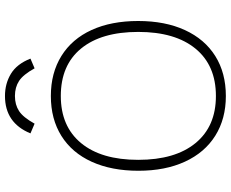

<svg xmlns="http://www.w3.org/2000/svg" viewBox="-100 -842 950 791"><g transform="rotate(-90 375.5 -447.0)"><path d="M67 -352Q67 -463 104 -544.5Q141 -626 210.5 -669.5Q280 -713 375 -713Q470 -713 540 -669.5Q610 -626 647 -545Q684 -464 684 -353Q684 -242 646.5 -160.5Q609 -79 539.5 -35.5Q470 8 375 8Q281 8 211.5 -35.5Q142 -79 104.5 -160.5Q67 -242 67 -352ZM639 -353Q639 -505 570.5 -588.5Q502 -672 375 -672Q250 -672 181 -588.5Q112 -505 112 -353Q112 -201 181 -117Q250 -33 375 -33Q501 -33 570 -117Q639 -201 639 -353ZM529 -797 489 -780Q463 -827 437 -844Q411 -861 375 -861Q339 -861 313 -844Q287 -827 261 -780L221 -797Q264 -902 375 -902Q426 -902 466.5 -877.5Q507 -853 529 -797Z"/></g></svg>

Font: wassup Sans
Style: Light
Weight: 200
Version: Version 2.001